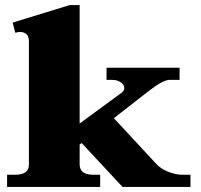

<svg xmlns="http://www.w3.org/2000/svg" viewBox="-20 -737 791 757"><path d="M731 -48V0H463L302 -173L294 -167V-89Q294 -48 348 -48H375V0H8V-48H40Q94 -48 94 -88V-574Q94 -594 84 -602.5Q74 -611 59 -611Q54 -611 40 -608L30 -648L255 -717H294V-250L459 -371Q470 -379 470 -390Q470 -403 456 -412.5Q442 -422 424 -422H400V-470H688V-422H648Q622 -422 561 -374L429 -271L594 -93Q612 -72 642.5 -60Q673 -48 699 -48Z"/></svg>

Font: Taviraj Black
Style: Regular
Weight: 900
Designer: Katatrad Team
Foundry: CadsonDemak
Version: Version 1.001